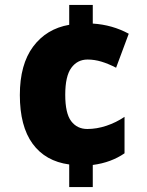

<svg xmlns="http://www.w3.org/2000/svg" viewBox="-20 -744 594 774"><path d="M354 -649Q433 -644 499 -608L448 -471Q417 -487 389 -495.5Q361 -504 333 -504Q292 -504 267.5 -470.5Q243 -437 243 -362Q243 -287 267 -255.5Q291 -224 332 -224Q370 -224 409 -237Q448 -250 482 -273V-126Q456 -108 424 -96Q392 -84 354 -79V10H259V-81Q163 -94 111.5 -164.5Q60 -235 60 -361Q60 -484 113.5 -556Q167 -628 259 -644V-724H354Z"/></svg>

Font: Noto Sans Bengali SemiCondensed Black
Style: Regular
Weight: 900
Width: 4
Designer: Joana Ranito - Universal Thirst; Jelle Bosma - Monotype Design Team
Foundry: Universal Thirst ehf.
Version: Version 3.000; ttfautohint (v1.8.4.7-5d5b)